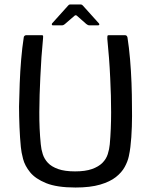

<svg xmlns="http://www.w3.org/2000/svg" viewBox="-20 -830 674 857"><path d="M317 7Q234 7 186 -12.5Q138 -32 114.5 -61Q91 -90 83 -120.5Q75 -151 73 -174Q69 -215 67 -263Q65 -311 65 -355Q66 -404 68 -458Q70 -512 74.5 -565Q79 -618 86 -663Q86 -667 89.5 -670Q93 -673 97 -673Q114 -673 131 -673Q148 -673 165 -673Q171 -673 172 -671Q173 -669 172 -657Q168 -617 165 -574Q162 -531 160 -485Q156 -406 155.5 -330.5Q155 -255 162 -186Q164 -163 171 -141.5Q178 -120 194 -103Q210 -86 239.5 -75.5Q269 -65 315 -65Q361 -65 390.5 -75.5Q420 -86 437 -103Q454 -120 461 -142Q468 -164 470 -186Q476 -254 476 -328Q476 -402 472 -480Q470 -527 466.5 -571.5Q463 -616 459 -657Q459 -669 460 -671Q461 -673 467 -673Q485 -673 502.5 -673Q520 -673 537 -673Q543 -673 545.5 -670Q548 -667 549 -663Q556 -618 560.5 -565.5Q565 -513 567 -459.5Q569 -406 569 -358Q570 -313 568.5 -264.5Q567 -216 562 -174Q560 -156 555 -132.5Q550 -109 536.5 -84.5Q523 -60 497 -39.5Q471 -19 427 -6Q383 7 317 7ZM216 -717Q212 -717 211.5 -719.5Q211 -722 212 -725L284 -805Q288 -810 292 -810H341Q346 -810 350 -805L422 -725Q424 -722 423 -719.5Q422 -717 418 -717H379Q375 -717 372 -718.5Q369 -720 365 -723L323 -760Q318 -764 313 -760L269 -722Q266 -720 263.5 -718.5Q261 -717 257 -717Z"/></svg>

Font: Glory Thin Medium
Style: Regular
Weight: 500
Version: Version 1.011